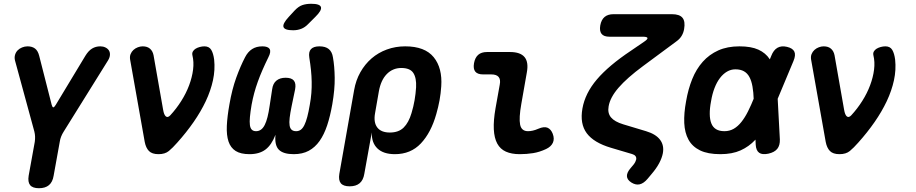

<svg xmlns="http://www.w3.org/2000/svg" viewBox="-20 -805 4840 1015"><path d="M186 190Q152.5 190 139.3 173.7Q126.1 157.5 131.5 124L163.9 -55.4Q165.9 -69.8 165.4 -83.2Q164.9 -96.6 161.6 -109.7L59.2 -485.5Q55.5 -501.1 59.5 -515Q63.6 -528.9 73.1 -538.7Q82.6 -548.5 96.7 -554.2Q110.8 -560 125.8 -560Q149.7 -560 165.1 -548.4Q180.5 -536.8 187.2 -509.9L253.3 -250.6Q257 -237.5 261.9 -237.5Q266.7 -237.5 274.7 -250.6L431.2 -509.9Q447.6 -536.8 466.9 -548.4Q486.3 -560 510.2 -560Q525.2 -560 537.1 -554.2Q549 -548.5 555.5 -538.7Q561.9 -528.9 561.2 -515Q560.5 -501.1 551 -485.5L317 -109.7Q308.6 -96.6 303.3 -83.2Q297.9 -69.8 295.9 -55.4L263.5 124Q258.1 157.5 238.8 173.7Q219.5 190 186 190Z M667.9 -489.8Q665.2 -506.1 670.3 -518.9Q675.4 -531.8 685.5 -541Q695.7 -550.3 708.7 -555.1Q721.7 -560 734.4 -560Q758.7 -560 773 -547.5Q787.3 -535 791.7 -513.1L842.2 -225.6Q846.9 -197.3 857 -189.5Q867 -181.6 880.1 -195.3Q913 -231 938.5 -271.6Q964.1 -312.1 979.8 -354.2Q995.6 -396.3 1000.7 -436.9Q1005.8 -477.4 997.1 -513.1Q994.7 -524.2 999.6 -532.8Q1004.5 -541.4 1013.8 -547.3Q1023.1 -553.2 1035.9 -556.6Q1048.8 -560 1060.6 -560Q1085.7 -560 1096.9 -541.2Q1108 -522.4 1112.1 -489.8Q1117.8 -436 1105.9 -380.8Q1093.9 -325.7 1068 -270.5Q1042 -215.4 1003.8 -160.3Q965.5 -105.1 917.3 -51.3Q893 -23.6 872.7 -6.8Q852.4 10 818 10Q783.9 10 767.5 -6.6Q751.2 -23.1 745.1 -54.8Z M1668.7 -560Q1700.7 -560 1718.2 -545.5Q1735.7 -531 1740.1 -501.7Q1748.5 -455.8 1749.4 -394.1Q1750.3 -332.4 1736.7 -254Q1725.7 -191.2 1709.5 -142.3Q1693.3 -93.5 1669.4 -59.7Q1645.5 -25.9 1612.2 -7.9Q1578.9 10 1533 10Q1478 10 1454.5 -13.2Q1431 -36.4 1436.3 -92.4Q1415.7 -38.7 1383.4 -14.4Q1351 10 1299 10Q1252.4 10 1225.7 -6.9Q1199.1 -23.9 1188 -57Q1177 -90.2 1179.1 -139.5Q1181.3 -188.9 1193 -254Q1206.6 -332.7 1228.9 -394.4Q1251.3 -456.1 1275.7 -502.7Q1290.2 -531 1312.7 -545.5Q1335.3 -560 1367 -560Q1397 -560 1405.5 -545.6Q1413.9 -531.3 1398.7 -502Q1381.4 -466.8 1367.6 -435Q1353.7 -403.3 1342.9 -373Q1332 -342.8 1324 -313.2Q1316 -283.6 1310 -251Q1303.7 -213.6 1301.3 -187.2Q1298.8 -160.8 1301.1 -143.9Q1303.4 -126.9 1311.5 -119.2Q1319.5 -111.5 1333.6 -111.5Q1348.2 -111.5 1359.5 -119.6Q1370.9 -127.7 1379.3 -144.3Q1387.8 -160.8 1394.1 -185.9Q1400.5 -211 1405.5 -246L1418.7 -332.7Q1422.7 -363.7 1441.2 -378.8Q1459.7 -394 1490 -394Q1521.3 -394 1533.6 -378.8Q1545.8 -363.7 1540.1 -332.7L1521.5 -243Q1514.2 -207.2 1511.3 -182.2Q1508.4 -157.1 1511 -141.7Q1513.5 -126.2 1521.9 -118.9Q1530.3 -111.5 1545.6 -111.5Q1559.7 -111.5 1570.2 -119.2Q1580.7 -126.9 1589.1 -143.9Q1597.5 -160.8 1604.4 -187.2Q1611.4 -213.6 1617.7 -251Q1623.7 -283.6 1626 -313.2Q1628.3 -342.8 1627.7 -372.7Q1627.2 -402.7 1624 -434.1Q1620.8 -465.5 1615.1 -500.7Q1610.4 -530.7 1624 -545.3Q1637.7 -560 1668.7 -560ZM1610.3 -679.1Q1592.7 -660.5 1572.8 -652.8Q1552.8 -645 1529.8 -645Q1484.5 -645 1478.7 -662.3Q1473 -679.5 1506.8 -716L1537.1 -748.9Q1558.2 -771.3 1578.5 -778.1Q1598.8 -785 1625.6 -785Q1671.5 -785 1676.7 -767.4Q1681.9 -749.9 1646.8 -715.5Z M1828.4 180Q1794.9 180 1781.7 163.7Q1768.5 147.5 1773.9 114L1852 -328.3Q1861 -380.7 1885.1 -423.2Q1909.2 -465.8 1944.3 -496.2Q1979.5 -526.6 2025 -543.3Q2070.5 -560 2122 -560Q2226 -560 2272.7 -502.7Q2319.3 -445.4 2312.6 -348.3Q2310.3 -311.8 2303.7 -275.1Q2297 -238.5 2286.4 -202Q2258.7 -103.9 2205.1 -47Q2151.5 10 2067.5 10Q2006.9 10 1975.4 -20.1Q1943.8 -50.3 1945.4 -105L1905.9 114Q1900.5 147.5 1881.2 163.7Q1861.9 180 1828.4 180ZM2041 -104.4Q2087.5 -104.4 2114 -130.7Q2140.6 -157 2155.4 -207Q2165.7 -240.8 2171.6 -275.1Q2177.6 -309.5 2179.6 -343Q2182.2 -393 2165 -419.3Q2147.9 -445.6 2101.4 -445.6Q2078.3 -445.6 2058.9 -437.2Q2039.4 -428.8 2024.1 -412.8Q2008.7 -396.8 1998.5 -374.4Q1988.3 -352 1983 -323L1962.8 -207Q1953.9 -158 1974.4 -131.2Q1994.8 -104.4 2041 -104.4Z M2736 -256.2Q2722.6 -180.7 2729.6 -146.1Q2736.6 -111.5 2771.3 -111.5Q2783.4 -111.5 2796.7 -114.5Q2810 -117.4 2825.6 -124.3Q2856.7 -137.7 2874.9 -129.6Q2893 -121.5 2902.1 -97.6Q2912.2 -70.6 2902.6 -50.1Q2893 -29.5 2866.7 -17.1Q2832.4 -1 2798.4 4.5Q2764.3 10 2727.7 10Q2684.3 10 2654.4 -3.4Q2624.6 -16.7 2608.7 -46Q2592.8 -75.3 2590.5 -121.6Q2588.2 -167.8 2599.6 -232.9L2621.9 -357.6Q2627.3 -384.6 2616 -398.1Q2604.7 -411.6 2577.7 -411.6H2534.5Q2504.7 -411.6 2492.7 -426.3Q2480.7 -441 2485.8 -470.8Q2491.2 -500.6 2508.1 -515.3Q2525 -530 2554.8 -530H2676Q2731 -530 2753.1 -503.1Q2775.2 -476.3 2765.1 -422Z M3378.6 -455.1Q3294.2 -392.6 3249.9 -341.3Q3205.5 -290 3197.5 -243Q3190.9 -207.2 3210.1 -184.3Q3229.3 -161.4 3275 -147.7L3395.6 -111.4Q3446.9 -96 3469.4 -66.2Q3491.8 -36.3 3484.1 5.2Q3479.4 29.8 3464.9 57.3Q3450.3 84.8 3424.9 114.6L3403.2 140.5Q3382.9 164.5 3361.7 169.4Q3340.6 174.3 3317.6 159.8Q3294.9 145.3 3294.2 126Q3293.6 106.8 3313.9 83.5L3328.8 65.8Q3335.1 57.8 3338.4 51Q3341.8 44.2 3343.1 38.6Q3345.1 27.7 3339.5 20.3Q3333.9 12.9 3321.4 9.3L3209.7 -23.8Q3119 -50.7 3081.8 -100.7Q3044.6 -150.8 3059 -231.5Q3073.1 -311.8 3135.4 -385.1Q3197.8 -458.4 3314.8 -536.4L3382.7 -582.8Q3403.9 -596.5 3402.9 -603.7Q3401.9 -610.9 3378.4 -610.9H3202Q3172.2 -610.9 3160.2 -625.9Q3148.2 -641 3153.3 -670.8Q3158.7 -700.6 3176.1 -715.3Q3193.5 -730 3223.3 -730H3532.1Q3572.6 -730 3588.1 -710.8Q3603.6 -691.6 3596.5 -651.1Q3593.1 -631.2 3583.1 -614.8Q3573.2 -598.5 3555 -585.7Z M4102.7 -67.7Q4103.7 -36.3 4089 -18.1Q4074.3 0.2 4042.2 7.3Q4009.8 14.4 3993.2 2.5Q3976.7 -9.3 3975 -40.7L3964.6 -277.3Q3963.3 -317.3 3958 -347.4Q3952.7 -377.6 3941.7 -397.9Q3930.8 -418.2 3912.7 -428.3Q3894.6 -438.5 3867.4 -438.5Q3844.1 -438.5 3823.5 -426.5Q3802.9 -414.5 3786.2 -392.7Q3769.5 -371 3757.4 -339.7Q3745.3 -308.5 3739 -270H3607Q3618 -334 3639.4 -387Q3660.8 -440 3695.1 -478.5Q3729.4 -517 3777.2 -538.5Q3825.1 -560 3889 -560Q3950.8 -560 3989.1 -542.6Q4027.4 -525.1 4048.7 -492.7Q4070 -460.2 4078.4 -413.8Q4086.8 -367.3 4089.8 -309.3ZM4057.1 -509.3Q4069.2 -540.7 4090.1 -552.5Q4111.1 -564.4 4140.5 -557.3Q4170.9 -550.2 4179.4 -531.9Q4187.8 -513.7 4174.6 -482.3L4080.4 -257Q4056.4 -199 4031 -150Q4005.6 -101 3972.5 -65.5Q3939.4 -30 3895.1 -10Q3850.8 10 3788 10Q3721.6 10 3680.7 -10Q3639.9 -30 3619.8 -66.5Q3599.7 -103 3597.3 -154.5Q3595 -206 3607 -270H3739Q3731.7 -232.2 3732.1 -202.6Q3732.4 -173 3740.4 -152.8Q3748.3 -132.5 3765.5 -122Q3782.6 -111.5 3809.6 -111.5Q3836.8 -111.5 3858.9 -124.2Q3880.9 -136.9 3899.4 -160.3Q3918 -183.6 3934.4 -216.3Q3950.8 -249 3966.8 -289Z M4267.9 -489.8Q4265.2 -506.1 4270.3 -518.9Q4275.4 -531.8 4285.5 -541Q4295.7 -550.3 4308.7 -555.1Q4321.7 -560 4334.4 -560Q4358.7 -560 4373 -547.5Q4387.3 -535 4391.7 -513.1L4442.2 -225.6Q4446.9 -197.3 4457 -189.5Q4467 -181.6 4480.1 -195.3Q4513 -231 4538.5 -271.6Q4564.1 -312.1 4579.8 -354.2Q4595.6 -396.3 4600.7 -436.9Q4605.8 -477.4 4597.1 -513.1Q4594.7 -524.2 4599.6 -532.8Q4604.5 -541.4 4613.8 -547.3Q4623.1 -553.2 4635.9 -556.6Q4648.8 -560 4660.6 -560Q4685.7 -560 4696.9 -541.2Q4708 -522.4 4712.1 -489.8Q4717.8 -436 4705.9 -380.8Q4693.9 -325.7 4668 -270.5Q4642 -215.4 4603.8 -160.3Q4565.5 -105.1 4517.3 -51.3Q4493 -23.6 4472.7 -6.8Q4452.4 10 4418 10Q4383.9 10 4367.5 -6.6Q4351.2 -23.1 4345.1 -54.8Z"/></svg>

Font: Maple Mono
Style: Italic
Weight: 400
Italic angle: -10°
Monospace: yes
Designer: subframe7536
Version: Version 7.300